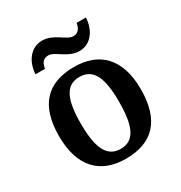

<svg xmlns="http://www.w3.org/2000/svg" viewBox="-178 -879 956 1015"><g transform="rotate(-30 300.0 -371.5)"><path d="M370 -606C441 -606 483 -669 487 -743H430C426 -716 413 -690 381 -690C339 -690 296 -753 225 -753C153 -753 110 -690 106 -616H164C168 -643 179 -669 213 -669C256 -669 298 -606 370 -606ZM298 10C463 10 549 -82 549 -270C549 -457 455 -548 301 -548C136 -548 50 -457 50 -270C50 -82 144 10 298 10ZM300 -49C215 -49 183 -125 183 -270C183 -415 214 -488 299 -488C385 -488 416 -415 416 -270C416 -125 386 -49 300 -49Z"/></g></svg>

Font: Noto Serif Georgian SemiBold
Style: Regular
Weight: 600
Designer: Monotype Design Team, Akaki Razmadze
Foundry: Google LLC
Version: Version 2.003